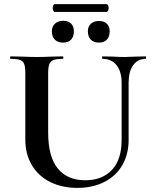

<svg xmlns="http://www.w3.org/2000/svg" viewBox="-20 -899 743 933"><path d="M478 -613Q476 -613 476 -619Q476 -625 478 -625L526 -624Q564 -622 587 -622Q606 -622 642 -624L688 -625Q690 -625 690 -619Q690 -613 688 -613Q649 -613 627 -582Q605 -551 605 -497V-219Q605 -149 574 -96Q543 -43 486.5 -14.5Q430 14 356 14Q282 14 225 -14Q168 -42 135.5 -95.5Q103 -149 103 -221V-544Q103 -574 97.5 -588Q92 -602 77.5 -607.5Q63 -613 32 -613Q29 -613 29 -619Q29 -625 32 -625L85 -624Q131 -622 158 -622Q188 -622 234 -624L285 -625Q288 -625 288 -619Q288 -613 285 -613Q254 -613 239.5 -607Q225 -601 219.5 -586.5Q214 -572 214 -542V-256Q214 -137 261 -80Q308 -23 394 -23Q477 -23 524 -73.5Q571 -124 571 -218V-497Q571 -551 546.5 -582Q522 -613 478 -613ZM232 -747Q232 -770 247 -784Q262 -798 287 -798Q312 -798 325.5 -784.5Q339 -771 339 -747Q339 -721 325.5 -706.5Q312 -692 287 -692Q261 -692 246.5 -706.5Q232 -721 232 -747ZM407 -747Q407 -770 421.5 -783.5Q436 -797 461 -797Q486 -797 499.5 -783.5Q513 -770 513 -747Q513 -721 499.5 -706.5Q486 -692 461 -692Q435 -692 421 -706.5Q407 -721 407 -747ZM236 -860Q236 -868 239 -873.5Q242 -879 246 -879H497Q502 -879 505 -873.5Q508 -868 508 -860Q508 -853 505 -847Q502 -841 497 -841H246Q242 -841 239 -847Q236 -853 236 -860Z"/></svg>

Font: Cormorant SC
Style: Bold
Weight: 700
Designer: Christian Thalmann (Catharsis Fonts)
Foundry: Catharsis Fonts
Version: Version 4.000